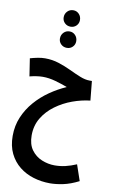

<svg xmlns="http://www.w3.org/2000/svg" viewBox="-129 -942 835 1393"><g transform="rotate(10 289.0 -245.0)"><path d="M344 388Q281 388 222.5 370.5Q164 353 118 316.5Q72 280 45 225Q18 170 18 95Q18 21 45 -43Q72 -107 118 -160Q164 -213 222.5 -253.5Q281 -294 343 -321Q301 -337 253 -350.5Q205 -364 160 -364Q138 -364 112 -360Q86 -356 63 -350L43 -480Q71 -488 99 -493.5Q127 -499 153 -499Q206 -499 254 -483.5Q302 -468 345 -447.5Q388 -427 426.5 -411.5Q465 -396 498 -396H515L529 -254Q465 -247 399 -223Q333 -199 277 -158Q221 -117 187 -60.5Q153 -4 153 68Q153 134 183 175Q213 216 259.5 235Q306 254 354 254Q395 254 433.5 245Q472 236 514 218L554 335Q493 366 440 377Q387 388 344 388ZM294 -757Q268 -757 250.5 -774Q233 -791 233 -816Q233 -842 250.5 -860Q268 -878 294 -878Q319 -878 336 -860Q353 -842 353 -816Q353 -791 336 -774Q319 -757 294 -757ZM294 -601Q268 -601 250.5 -618Q233 -635 233 -660Q233 -686 250.5 -704Q268 -722 294 -722Q319 -722 336 -704Q353 -686 353 -660Q353 -635 336 -618Q319 -601 294 -601Z"/></g></svg>

Font: Noto Sans Arabic ExtCond
Style: Bold
Weight: 700
Width: 2
Designer: Monotype Design Team, Nadine Chahine, Nizar Qandah and Khaled Hosny
Foundry: Monotype Imaging Inc.
Version: Version 2.012; ttfautohint (v1.8.4.7-5d5b)